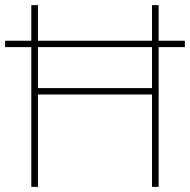

<svg xmlns="http://www.w3.org/2000/svg" viewBox="-20 -734 746 754"><path d="M103 0V-549H0V-574H103V-714H129V-574H577V-714H603V-574H706V-549H603V0H577V-363H129V0ZM129 -388H577V-549H129Z"/></svg>

Font: Noto Sans Bengali UI Thin
Style: Regular
Weight: 100
Designer: Jelle Bosma - Monotype Design Team
Foundry: Monotype Imaging Inc.
Version: Version 2.003; ttfautohint (v1.8.4.7-5d5b)